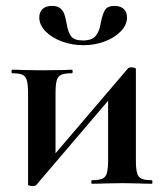

<svg xmlns="http://www.w3.org/2000/svg" viewBox="-20 -622 555 650"><path d="M75 4V-305Q75 -335 71 -349.5Q67 -364 56 -369Q45 -374 21 -374Q19 -374 19 -380Q19 -386 21 -386Q44 -386 56 -385L120 -384L201 -385Q210 -386 223 -386Q226 -386 226 -380Q226 -374 223 -374Q199 -374 187.5 -369Q176 -364 172 -349.5Q168 -335 168 -305V-83L127 -55L412 -389Q415 -394 425 -394Q431 -394 435.5 -392.5Q440 -391 440 -389V-81Q440 -51 444 -36.5Q448 -22 459 -17Q470 -12 494 -12Q496 -12 496 -6Q496 0 494 0Q465 0 449 -1L394 -2L335 -1Q319 0 291 0Q289 0 289 -6Q289 -12 291 -12Q315 -12 326.5 -17Q338 -22 342 -36.5Q346 -51 346 -81V-309L393 -336L103 4Q100 8 90 8Q85 8 80 6.5Q75 5 75 4ZM321 -544Q327 -574 335.5 -588Q344 -602 368 -602Q388 -602 399 -591.5Q410 -581 410 -563Q410 -538 389 -516Q368 -494 334 -481.5Q300 -469 262 -469Q223 -469 188.5 -482Q154 -495 133.5 -516.5Q113 -538 113 -563Q113 -581 124 -591.5Q135 -602 156 -602Q175 -602 184.5 -593.5Q194 -585 198 -573.5Q202 -562 206 -540Q210 -514 220.5 -499.5Q231 -485 261 -485Q291 -485 304 -500.5Q317 -516 321 -544Z"/></svg>

Font: Cormorant Garamond
Style: Bold
Weight: 700
Designer: Christian Thalmann (Catharsis Fonts)
Foundry: Catharsis Fonts
Version: Version 4.000